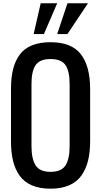

<svg xmlns="http://www.w3.org/2000/svg" viewBox="-20 -1141 616 1170"><path d="M247.6 -933.6H185.1L228 -1121.1H328.6ZM391.1 -933.6H328.6L391.1 -1121.1H516.1ZM288.1 -883.8Q416 -883.8 472.7 -810.5Q529.3 -737.3 529.3 -598.6V-281.2Q529.3 -213.4 516.4 -161.4Q503.4 -109.4 475.6 -70.6Q447.8 -31.7 400.6 -11.5Q353.5 8.8 288.1 8.8Q222.2 8.8 175 -11.2Q127.9 -31.2 100.1 -69.8Q72.3 -108.4 59.6 -160.4Q46.9 -212.4 46.9 -281.2V-598.6Q46.9 -667.5 59.6 -718.8Q72.3 -770 100.1 -807.9Q127.9 -845.7 175 -864.7Q222.2 -883.8 288.1 -883.8ZM171.9 -629.9V-250Q171.9 -172.9 197 -133.3Q222.2 -93.8 288.1 -93.8Q354 -93.8 379.2 -133.3Q404.3 -172.9 404.3 -250V-629.9Q404.3 -706.1 379.4 -743.7Q354.5 -781.2 288.1 -781.2Q221.7 -781.2 196.8 -743.7Q171.9 -706.1 171.9 -629.9Z"/></svg>

Font: OswaldRegular
Style: Regular
Weight: 400
Designer: vernon adams
Foundry: vernon adams
Version: Version 1.000